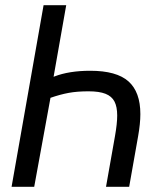

<svg xmlns="http://www.w3.org/2000/svg" viewBox="-20 -718 640 738"><path d="M234.5 -698 186 -423 189 -424Q245.5 -446 327 -446Q428 -446 473.8 -405.2Q519.5 -364.5 519.5 -279.5Q519.5 -243 511 -195L476.5 0H387.5L422 -195Q430.5 -243 430.5 -274Q430.5 -307.5 420 -327.8Q409.5 -348 385.5 -357.5Q361.5 -367 320.5 -367Q276.5 -367 244 -361Q211.5 -355 174 -342L111.5 0H24.5L147.5 -698Z"/></svg>

Font: JuliaMono
Style: Italic
Weight: 400
Italic angle: -9°
Monospace: yes
Designer: cormullion
Foundry: corm
Version: Version 0.057; ttfautohint (v1.8.4)